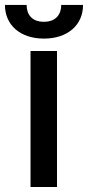

<svg xmlns="http://www.w3.org/2000/svg" viewBox="-51 -750 353 770"><path d="M71.4 0H177.6V-545.5H71.4ZM-31.2 -730.1C-31.2 -650.2 29.5 -595.2 125 -595.2C221.2 -595.2 282 -650.2 282 -730.1H194.6C194.6 -694.2 174.7 -662.6 125 -662.6C74.6 -662.6 55.8 -694.6 55.8 -730.1Z"/></svg>

Font: Margiela Sans Medium
Style: Regular
Weight: 500
Designer: Stefan Endress, Andreas Faust
Version: Version 1.100;FEAKit 1.0